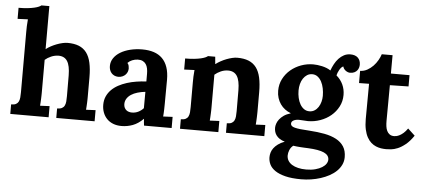

<svg xmlns="http://www.w3.org/2000/svg" viewBox="-61 -896 2904 1308"><g transform="rotate(5 1391.0 -242.0)"><path d="M540.5 -160.6Q540.5 -153.3 540.3 -143.1Q540 -132.8 539.6 -121.1Q539.1 -109.4 538.3 -96.9Q537.6 -84.5 536.6 -73.2L601.6 -76.2V0H339.4V-64.9Q360.4 -64.9 372.3 -71.3Q384.3 -77.6 390.1 -89.4Q396 -101.1 397.5 -117.4Q398.9 -133.8 398.9 -153.8L398.4 -296.4Q397.9 -362.3 378.4 -393.1Q358.9 -423.8 317.4 -423.8Q291.5 -423.3 267.3 -412.8Q243.2 -402.3 226.1 -387.2V-160.6Q226.1 -153.3 225.8 -143.1Q225.6 -132.8 225.1 -121.1Q224.6 -109.4 223.9 -96.9Q223.1 -84.5 222.2 -73.2L287.1 -76.2V0H24.9V-64.9Q45.9 -64.9 57.9 -71.3Q69.8 -77.6 75.7 -89.4Q81.5 -101.1 83 -117.4Q84.5 -133.8 84.5 -153.8V-564.9Q84.5 -583 85.2 -606.4Q85.9 -629.9 88.4 -652.3L18.1 -649.4V-725.1Q52.7 -725.1 79.3 -728Q106 -731 124.8 -735.4Q143.6 -739.7 155 -744.9Q166.5 -750 171.9 -754.9H226.1V-460.4Q240.7 -472.2 259.5 -482.2Q278.3 -492.2 298.1 -499.8Q317.9 -507.3 337.2 -511.7Q356.4 -516.1 371.6 -516.1Q417.5 -516.1 449.5 -503.2Q481.4 -490.2 501.7 -463.4Q522 -436.5 531.2 -394.5Q540.5 -352.5 540.5 -294.9Z M928.7 -230Q900.4 -227.1 875.5 -219.7Q850.6 -212.4 832.3 -200.4Q814 -188.5 803.5 -171.9Q793 -155.3 793 -133.8Q793.5 -119.6 798.3 -109.9Q803.2 -100.1 810.8 -93.8Q818.4 -87.4 828.4 -84.5Q838.4 -81.5 849.1 -81.5Q872.6 -81.5 892.6 -91.3Q912.6 -101.1 928.2 -118.2ZM672.4 -384.3Q672.4 -413.6 688.7 -438Q705.1 -462.4 733.6 -479.7Q762.2 -497.1 800.8 -506.6Q839.4 -516.1 883.3 -516.1Q927.2 -516.1 961.7 -504.9Q996.1 -493.7 1019.8 -470.2Q1043.5 -446.8 1055.9 -410.6Q1068.4 -374.5 1068.4 -324.7Q1068.4 -299.3 1068.1 -280Q1067.9 -260.7 1067.9 -242.9Q1067.9 -225.1 1067.6 -205.6Q1067.4 -186 1067.4 -160.6Q1067.4 -153.3 1067.1 -143.1Q1066.9 -132.8 1066.7 -121.1Q1066.4 -109.4 1065.7 -96.9Q1064.9 -84.5 1064 -73.2L1128.4 -76.2V0H939.5Q937.5 -14.2 936.8 -23.7Q936 -33.2 935.5 -45.9H934.6Q900.4 -11.7 863.3 2.2Q826.2 16.1 786.6 16.1Q754.4 16.1 729 6.1Q703.6 -3.9 686.3 -22Q668.9 -40 659.7 -64.2Q650.4 -88.4 650.4 -117.2Q650.4 -148.9 661.6 -174.3Q672.9 -199.7 692.6 -219.7Q712.4 -239.7 739.3 -254.4Q766.1 -269 797.1 -278.8Q828.1 -288.6 861.8 -293.9Q895.5 -299.3 929.2 -300.8V-353Q929.2 -373 925.8 -389.9Q922.4 -406.7 914.1 -418.9Q905.8 -431.2 892.1 -438Q878.4 -444.8 857.9 -444.3Q837.4 -443.4 819.8 -436Q802.2 -428.7 789.6 -415.5Q797.4 -407.2 799.6 -396.5Q801.8 -385.7 801.8 -378.4Q801.8 -367.7 797.9 -356.7Q793.9 -345.7 785.6 -336.7Q777.3 -327.6 764.6 -321.8Q752 -315.9 734.4 -315.9Q719.7 -316.4 708 -322Q696.3 -327.6 688.5 -336.7Q680.7 -345.7 676.5 -357.9Q672.4 -370.1 672.4 -384.3Z M1701.2 -160.6Q1701.2 -153.3 1700.9 -143.1Q1700.7 -132.8 1700.2 -121.1Q1699.7 -109.4 1699 -96.9Q1698.2 -84.5 1697.3 -73.2L1762.2 -76.2V0H1500V-64.9Q1521 -64.9 1533 -71.3Q1544.9 -77.6 1550.8 -89.4Q1556.6 -101.1 1558.1 -117.4Q1559.6 -133.8 1559.6 -153.8L1559.1 -296.4Q1558.6 -362.3 1539.1 -393.1Q1519.5 -423.8 1478 -423.8Q1452.1 -423.8 1428 -413.1Q1403.8 -402.3 1386.7 -387.2V-160.6Q1386.7 -153.3 1386.5 -143.1Q1386.2 -132.8 1385.7 -121.1Q1385.3 -109.4 1384.5 -96.9Q1383.8 -84.5 1382.8 -73.2L1447.8 -76.2V0H1185.5V-64.9Q1206.5 -64.9 1218.5 -71.3Q1230.5 -77.6 1236.3 -89.4Q1242.2 -101.1 1243.7 -117.4Q1245.1 -133.8 1245.1 -153.8V-322.3Q1245.1 -340.3 1245.8 -362.5Q1246.6 -384.8 1249 -407.2L1178.7 -404.3V-480Q1213.4 -480 1240 -482.9Q1266.6 -485.8 1285.4 -490.2Q1304.2 -494.6 1315.7 -499.8Q1327.1 -504.9 1332.5 -509.8H1381.8L1386.2 -460.4H1387.7Q1402.3 -471.7 1421.1 -481.9Q1439.9 -492.2 1459.7 -499.8Q1479.5 -507.3 1498.3 -511.7Q1517.1 -516.1 1532.2 -516.1Q1578.1 -516.1 1610.1 -503.2Q1642.1 -490.2 1662.4 -463.4Q1682.6 -436.5 1691.9 -394.5Q1701.2 -352.5 1701.2 -294.9Z M2065.9 55.7Q2054.7 55.2 2041.5 54.7Q2028.3 54.2 2014.9 53.2Q2001.5 52.2 1988.3 51Q1975.1 49.8 1964.4 47.9Q1947.8 60.5 1939.9 80.1Q1932.1 99.6 1932.1 117.2Q1932.1 136.7 1941.4 152.3Q1950.7 168 1968.3 179Q1985.8 189.9 2010.5 195.8Q2035.2 201.7 2065.9 201.7Q2101.1 201.7 2128.2 194.3Q2155.3 187 2173.6 175.5Q2191.9 164.1 2201.2 149.9Q2210.4 135.7 2210.4 121.6Q2210.4 90.8 2175.3 75Q2140.1 59.1 2065.9 55.7ZM2051.3 -448.7Q2031.2 -448.7 2015.9 -439Q2000.5 -429.2 1989.5 -412.8Q1978.5 -396.5 1972.9 -375Q1967.3 -353.5 1967.3 -330.6Q1967.3 -304.2 1972.9 -279.8Q1978.5 -255.4 1989.3 -236.6Q2000 -217.8 2016.1 -206.5Q2032.2 -195.3 2052.7 -195.3Q2072.8 -195.3 2088.1 -205.1Q2103.5 -214.8 2114 -231Q2124.5 -247.1 2129.9 -267.3Q2135.3 -287.6 2135.3 -308.1Q2135.3 -334.5 2130.1 -359.6Q2125 -384.8 2114.5 -404.5Q2104 -424.3 2088.1 -436.5Q2072.3 -448.7 2051.3 -448.7ZM2305.7 -481Q2298.3 -481 2290.3 -484.1Q2282.2 -487.3 2275.4 -492.4Q2268.6 -497.6 2263.7 -504.6Q2258.8 -511.7 2257.3 -519.5Q2250.5 -518.1 2243.7 -510.7Q2236.8 -503.4 2231.2 -493.7Q2225.6 -483.9 2221.4 -473.4Q2217.3 -462.9 2215.8 -455.1Q2245.1 -430.2 2260.3 -397.2Q2275.4 -364.3 2275.4 -326.2Q2275.4 -282.7 2256.3 -246.3Q2237.3 -210 2205.8 -183.6Q2174.3 -157.2 2133.3 -142.6Q2092.3 -127.9 2048.3 -127.9Q2034.7 -127.9 2018.8 -129.6Q2002.9 -131.3 1987.8 -131.3Q1965.8 -131.3 1950.9 -123.3Q1936 -115.2 1936 -101.1Q1936 -91.8 1942.9 -85.4Q1949.7 -79.1 1964.8 -75.2Q1980 -71.3 2004.4 -68.6Q2028.8 -65.9 2064 -64Q2121.6 -60.5 2168.7 -51.5Q2215.8 -42.5 2249.5 -24.4Q2283.2 -6.3 2301.8 22.7Q2320.3 51.8 2320.3 95.2Q2320.3 123.5 2308.6 147.7Q2296.9 171.9 2276.6 191.4Q2256.3 210.9 2228.8 225.8Q2201.2 240.7 2169.9 250.7Q2138.7 260.7 2104.7 265.9Q2070.8 271 2037.6 271Q1972.7 271 1929 260Q1885.3 249 1858.6 230.7Q1832 212.4 1820.8 189Q1809.6 165.5 1809.6 140.1Q1809.6 124.5 1814.2 108.4Q1818.8 92.3 1829.8 77.4Q1840.8 62.5 1858.9 49.1Q1877 35.6 1904.3 25.4Q1883.8 19.5 1869.6 10.3Q1855.5 1 1846.7 -10.5Q1837.9 -22 1834 -35.4Q1830.1 -48.8 1830.1 -63Q1830.1 -75.7 1835 -90.8Q1839.8 -106 1851.3 -121.1Q1862.8 -136.2 1881.3 -149.2Q1899.9 -162.1 1927.7 -170.4V-171.4Q1905.8 -179.7 1887.7 -193.4Q1869.6 -207 1856.7 -225.6Q1843.8 -244.1 1836.4 -267.1Q1829.1 -290 1829.1 -316.9Q1829.1 -360.8 1847.9 -397.5Q1866.7 -434.1 1897.9 -460.4Q1929.2 -486.8 1969.2 -501.5Q2009.3 -516.1 2051.8 -516.1Q2064.9 -516.1 2080.6 -514.4Q2096.2 -512.7 2112.3 -509Q2128.4 -505.4 2143.6 -499.5Q2158.7 -493.7 2171.4 -484.9Q2179.7 -507.8 2191.4 -529.5Q2203.1 -551.3 2219 -568.4Q2234.9 -585.4 2254.6 -595.7Q2274.4 -606 2298.3 -606Q2332 -606 2349.9 -588.4Q2367.7 -570.8 2367.7 -541.5Q2367.7 -532.2 2364.7 -521.7Q2361.8 -511.2 2354.7 -502.2Q2347.7 -493.2 2335.7 -487.1Q2323.7 -481 2305.7 -481Z M2373.5 -500Q2399.4 -500.5 2421.9 -512.9Q2444.3 -525.4 2462.2 -543.9Q2480 -562.5 2492.4 -584.5Q2504.9 -606.4 2510.7 -625.5H2584.5L2584 -500H2711.4V-422.9L2584 -420.4Q2583.5 -349.6 2583.3 -303Q2583 -256.3 2582.8 -228.3Q2582.5 -200.2 2582.5 -188.2Q2582.5 -176.3 2582.5 -174.3Q2582.5 -156.7 2584.7 -139.4Q2586.9 -122.1 2593.5 -108.2Q2600.1 -94.2 2612.1 -85.7Q2624 -77.1 2643.1 -77.1Q2649.4 -77.1 2658.9 -79.1Q2668.5 -81.1 2680.4 -87.2Q2692.4 -93.3 2706.1 -105.2Q2719.7 -117.2 2733.9 -137.2L2782.2 -92.3Q2754.9 -52.2 2727.5 -30.3Q2700.2 -8.3 2675.3 2Q2650.4 12.2 2629.9 14.2Q2609.4 16.1 2595.7 16.1Q2579.1 16.1 2561.3 13.4Q2543.5 10.7 2526.1 3.4Q2508.8 -3.9 2493.4 -17.3Q2478 -30.8 2466.1 -52.2Q2454.1 -73.7 2447.3 -104.2Q2440.4 -134.8 2440.4 -176.3L2441.9 -417.5L2373.5 -416.5Z"/></g></svg>

Font: DimaFred
Style: Bold
Weight: 800
Designer: R.Balvardi
Foundry: R.Balvardi (r.balvardi@gmail.com)
Version: Version 1.00;August 2, 2018;FontCreator 11.5.0.2427 64-bit